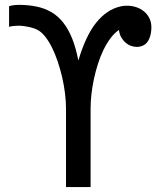

<svg xmlns="http://www.w3.org/2000/svg" viewBox="-20 -754 642 774"><path d="M246.1 -317.4Q246.1 -346.7 241.9 -379.2Q237.8 -411.6 230.2 -444.1Q222.7 -476.6 212.4 -506.8Q202.1 -537.1 189.5 -562.5Q176.8 -587.9 162.1 -606.4Q147.5 -625 131.8 -633.3Q125.5 -636.7 116.2 -639.9Q106.9 -643.1 96.7 -645.3Q86.4 -647.5 75.4 -648.9Q64.5 -650.4 54.7 -650.4Q46.4 -650.4 36.4 -649.4Q26.4 -648.4 16.6 -646V-729Q25.4 -731.9 36.1 -733.2Q46.9 -734.4 58.6 -734.4Q73.7 -734.4 92.5 -732.7Q111.3 -731 127.4 -727.5Q160.6 -720.7 187.5 -704.8Q214.4 -689 235.1 -662.6Q255.9 -636.2 271 -598.4Q286.1 -560.5 295.9 -509.8Q325.2 -609.4 367.4 -662.1Q409.7 -714.8 463.4 -727.5Q473.1 -730 480.2 -730.5Q487.3 -731 492.2 -731Q511.2 -731 529.1 -725.1Q546.9 -719.2 560.5 -708Q574.2 -696.8 582.3 -680.4Q590.3 -664.1 590.3 -643.6Q590.3 -635.3 588.6 -622.6Q586.9 -609.9 581.5 -597.7Q573.2 -579.1 559.8 -572Q546.4 -564.9 532.2 -564.9Q519.5 -564.9 507.6 -569.3Q495.6 -573.7 485.6 -582.5Q475.6 -591.3 468.5 -604Q461.4 -616.7 459.5 -633.3Q440.9 -620.6 425.3 -599.6Q409.7 -578.6 397 -552.5Q384.3 -526.4 374.8 -496.3Q365.2 -466.3 358.6 -435.5Q352.1 -404.8 348.6 -374.5Q345.2 -344.2 345.2 -317.4V0H246.1Z"/></svg>

Font: Hack
Style: Regular
Weight: 400
Monospace: yes
Designer: Christopher Simpkins
Foundry: Christopher Simpkins
Version: Version 2.019; ttfautohint (v1.4.1) -l 4 -r 80 -G 350 -x 0 -